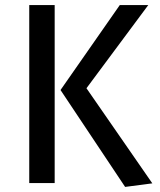

<svg xmlns="http://www.w3.org/2000/svg" viewBox="-20 -720 630 755"><path d="M563 -700 320 -373 579 1 472 15 218 -366 451 -700ZM195 0H95V-700H195Z"/></svg>

Font: Voces
Style: Regular
Weight: 400
Designer: Ana Paula Megda, Pablo Ugerman
Foundry: Ana Paula Megda, Pablo Ugerman
Version: Version 1.003